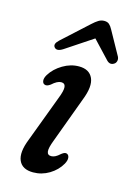

<svg xmlns="http://www.w3.org/2000/svg" viewBox="-106 -718 541 783"><g transform="rotate(15 164.5 -326.0)"><path d="M168 -73.5Q176 -73.5 184.8 -77.8Q193.5 -82 205.5 -93Q220 -104.5 228.5 -99.5Q236 -96 237.2 -85Q238.5 -74 230 -58.5Q213 -28.5 181.5 -9.5Q150 9.5 113.5 9.5Q67.5 9.5 53.2 -23Q39 -55.5 62 -113.5L135.5 -309.5Q149.5 -344.5 147.8 -360Q146 -375.5 130 -375.5Q113.5 -375.5 91 -355Q76 -344 66.5 -348.5Q58.5 -351.5 57.2 -362.5Q56 -373.5 65 -388.5Q83 -417.5 115.8 -437Q148.5 -456.5 183.5 -456.5Q227.5 -456.5 242.2 -423.8Q257 -391 233 -330.5L161.5 -137Q148.5 -103.5 150.2 -88.5Q152 -73.5 168 -73.5ZM103.5 -508Q78.5 -492 67.5 -505.5Q57 -518 77.5 -537L186 -636Q199.5 -648.5 210.8 -655.5Q222 -662.5 235 -662.5Q248.5 -662.5 256.2 -655.5Q264 -648.5 270.5 -636L326 -536Q330.5 -526.5 328.2 -518Q326 -509.5 320 -505.5Q303.5 -494 288.5 -509L218 -584Z"/></g></svg>

Font: Fraunces 72pt S100
Style: Italic
Weight: 400
Italic angle: -16°
Version: Version 1.000; ttfautohint (v1.8.3)